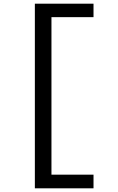

<svg xmlns="http://www.w3.org/2000/svg" viewBox="-20 -821 640 1041"><path d="M169 200V-801H487V-728H259V126H487V200Z"/></svg>

Font: Moralerspace Krypton JPDOC
Style: Regular
Weight: 400
Version: v0.0.6; ttfautohint (v1.8.4.7-5d5b-dirty) -l 6 -r 45 -G 200 